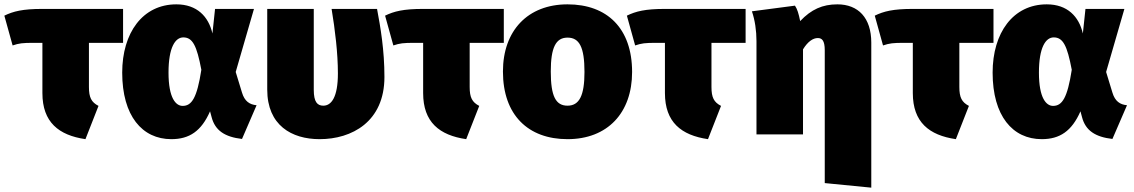

<svg xmlns="http://www.w3.org/2000/svg" viewBox="-31 -618 5214 883"><path d="M535 -421V-577H164C73 -577 30 -566 -11 -546L27 -409C57 -419 72 -421 125 -421H164V-190C164 -56 239 4 362 22L422 -131C389 -148 378 -170 378 -218V-421Z M780 -598C625 -598 531 -467 531 -284C531 -85 623 22 757 22C840 22 895 -15 935 -106L942 -80C958 -17 1004 12 1082 21L1149 -134C1117 -137 1094 -152 1082 -192L1053 -287L1137 -577H958L946 -464C928 -542 875 -598 780 -598ZM812 -446C855 -446 874 -408 895 -297C875 -168 851 -131 809 -131C778 -131 744 -166 744 -284C744 -400 775 -446 812 -446Z M1703 -577H1494C1510 -480 1523 -374 1523 -280C1523 -171 1493 -132 1456 -132C1429 -132 1412 -148 1412 -205V-577H1198V-206C1198 -42 1310 22 1439 22C1587 22 1737 -58 1737 -264C1737 -388 1719 -492 1703 -577Z M2286 -421V-577H1915C1824 -577 1781 -566 1740 -546L1778 -409C1808 -419 1823 -421 1876 -421H1915V-190C1915 -56 1990 4 2113 22L2173 -131C2140 -148 2129 -170 2129 -218V-421Z M2579 -598C2396 -598 2282 -477 2282 -289C2282 -89 2398 22 2579 22C2763 22 2876 -99 2876 -287C2876 -488 2761 -598 2579 -598ZM2579 -445C2633 -445 2657 -402 2657 -287C2657 -178 2633 -132 2579 -132C2525 -132 2502 -175 2502 -289C2502 -399 2525 -445 2579 -445Z M3398 -421V-577H3027C2936 -577 2893 -566 2852 -546L2890 -409C2920 -419 2935 -421 2988 -421H3027V-190C3027 -56 3102 4 3225 22L3285 -131C3252 -148 3241 -170 3241 -218V-421Z M3820 -598C3752 -598 3700 -575 3649 -521C3642 -555 3636 -576 3625 -592L3427 -566C3441 -525 3448 -477 3448 -429V0H3662V-391C3684 -427 3708 -443 3730 -443C3749 -443 3762 -432 3762 -387V224L3976 245V-422C3976 -536 3916 -598 3820 -598Z M4538 -421V-577H4167C4076 -577 4033 -566 3992 -546L4030 -409C4060 -419 4075 -421 4128 -421H4167V-190C4167 -56 4242 4 4365 22L4425 -131C4392 -148 4381 -170 4381 -218V-421Z M4783 -598C4628 -598 4534 -467 4534 -284C4534 -85 4626 22 4760 22C4843 22 4898 -15 4938 -106L4945 -80C4961 -17 5007 12 5085 21L5152 -134C5120 -137 5097 -152 5085 -192L5056 -287L5140 -577H4961L4949 -464C4931 -542 4878 -598 4783 -598ZM4815 -446C4858 -446 4877 -408 4898 -297C4878 -168 4854 -131 4812 -131C4781 -131 4747 -166 4747 -284C4747 -400 4778 -446 4815 -446Z"/></svg>

Font: Glow Sans SC Normal Heavy
Style: Regular
Weight: 900
Designer: Ryoko NISHIZUKA (kana, bopomofo & ideographs); Paul D. Hunt (Latin, Greek & Cyrillic); Sandoll Communications, Soo-young
Version: Version 0.93